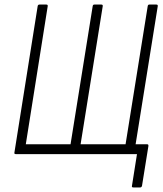

<svg xmlns="http://www.w3.org/2000/svg" viewBox="-20 -675 713 841"><path d="M564 146Q556 146 558 139L580 0H49Q42 0 43 -6L145 -648Q146 -655 153 -655H183Q190 -655 189 -648L93 -43H289L386 -648Q387 -655 393 -655H424Q431 -655 430 -648L333 -43H530L627 -648Q628 -655 634 -655H665Q672 -655 671 -648L574 -43H625Q631 -43 630 -35L602 139Q600 146 594 146Z"/></svg>

Font: Sofia Sans Condensed Light
Style: Italic
Weight: 300
Italic angle: -9°
Version: Version 4.100